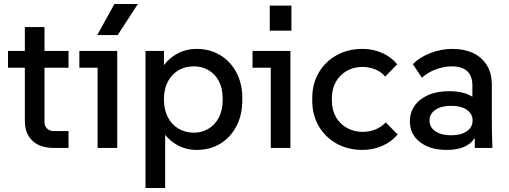

<svg xmlns="http://www.w3.org/2000/svg" viewBox="-20 -738 2540 958"><path d="M246 0Q220 0 195 -6.5Q170 -13 149.5 -29Q129 -45 116.5 -71Q104 -97 104 -136V-603H202V-128Q202 -109 215 -96.5Q228 -84 247 -84H322V0ZM20 -400V-484H322V-400Z M467 0V-444L511 -400H376V-484H565V0ZM465 -563 551 -718H668L567 -563Z M706 200V-484H798V-361L779 -383Q806 -434 854 -464Q902 -494 961 -494Q1027 -494 1078.5 -463Q1130 -432 1159.5 -376.5Q1189 -321 1189 -248V-238Q1189 -164 1159.5 -108Q1130 -52 1079 -21Q1028 10 962 10Q904 10 857.5 -18.5Q811 -47 784 -95L804 -118V200ZM947 -76Q988 -76 1021 -96Q1054 -116 1072.5 -152.5Q1091 -189 1091 -238V-248Q1091 -297 1072.5 -332.5Q1054 -368 1021 -387.5Q988 -407 947 -407Q904 -407 870 -387Q836 -367 817 -330Q798 -293 798 -242Q798 -191 817 -154Q836 -117 870 -96.5Q904 -76 947 -76Z M1331 0V-444L1375 -400H1240V-484H1429V0ZM1326 -585V-710H1434V-585Z M1789 10Q1716 10 1659.5 -21.5Q1603 -53 1570.5 -108.5Q1538 -164 1538 -236V-248Q1538 -321 1571 -376.5Q1604 -432 1660.5 -463Q1717 -494 1789 -494Q1842 -494 1887.5 -473.5Q1933 -453 1962 -417L1902 -356Q1881 -380 1852 -392Q1823 -404 1789 -404Q1745 -404 1710.5 -384.5Q1676 -365 1656 -330Q1636 -295 1636 -248V-236Q1636 -189 1656 -154Q1676 -119 1711.5 -99.5Q1747 -80 1790 -80Q1823 -80 1852 -91.5Q1881 -103 1905 -127L1964 -67Q1934 -31 1888 -10.5Q1842 10 1789 10Z M2349 0V-173L2337 -207V-310Q2337 -360 2310.5 -383.5Q2284 -407 2233 -407Q2197 -407 2156.5 -392.5Q2116 -378 2085 -350L2040 -418Q2075 -453 2128 -473.5Q2181 -494 2238 -494Q2296 -494 2340 -473.5Q2384 -453 2409 -413Q2434 -373 2434 -313V-157Q2434 -118 2434.5 -79Q2435 -40 2437 0ZM2209 10Q2125 10 2075 -29.5Q2025 -69 2025 -133Q2025 -175 2048 -209Q2071 -243 2115 -263Q2159 -283 2221 -283Q2306 -283 2351.5 -245Q2397 -207 2397 -144H2374Q2374 -70 2333 -30Q2292 10 2209 10ZM2231 -63Q2280 -63 2309 -83Q2338 -103 2338 -137Q2338 -170 2309.5 -190Q2281 -210 2231 -210Q2182 -210 2152.5 -190Q2123 -170 2123 -137Q2123 -103 2152.5 -83Q2182 -63 2231 -63Z"/></svg>

Font: SUSE Medium
Style: Regular
Weight: 500
Designer: Rene Bieder
Foundry: SUSE
Version: Version 1.000